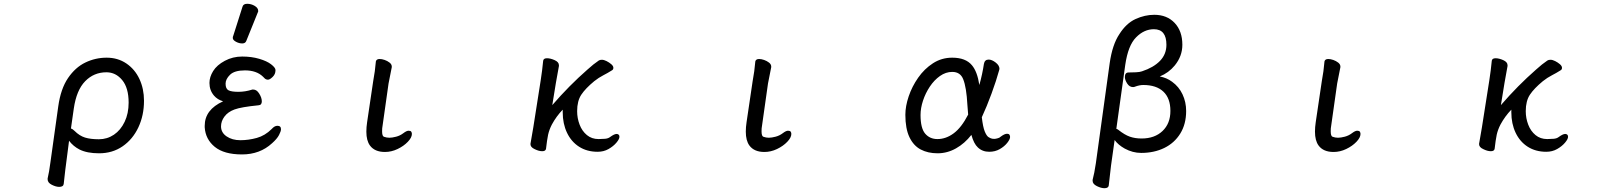

<svg xmlns="http://www.w3.org/2000/svg" viewBox="-20 -790 8540 1012"><path d="M739 -259Q739 -182 709.5 -119Q680 -56 626.5 -19Q573 18 502 18Q439 18 399 -2Q366 -19 344 -48Q318 149 316 178V179Q314 195 292 195Q275 195 253 184Q231 173 231 155V152V151Q239 118 246 64L287 -229Q300 -322 338.5 -378.5Q377 -435 430 -460.5Q483 -486 542 -486Q601 -486 646 -455.5Q691 -425 715 -373.5Q739 -322 739 -259ZM658 -249Q658 -327 624 -368Q590 -409 541 -409Q475 -409 429 -362Q383 -315 369 -218L354 -113Q363 -110 373 -100Q399 -74 428 -65Q457 -56 501 -56Q545 -56 580.5 -80Q616 -104 637 -148Q658 -192 658 -249Z M1258 -754Q1262 -770 1283 -770Q1304 -770 1322.5 -759Q1341 -748 1341 -732Q1341 -728 1339 -725L1278 -574Q1273 -561 1256.5 -561Q1240 -561 1223.5 -570Q1207 -579 1207 -590Q1207 -597 1209 -600ZM1442 -127Q1461 -127 1461 -109Q1461 -98 1450.5 -78Q1440 -58 1414 -35Q1350 24 1255.5 24Q1161 24 1112 -16Q1063 -56 1059 -119Q1059 -123 1059 -127Q1059 -212 1156 -256Q1126 -265 1108 -286Q1084 -314 1084 -353Q1084 -384 1103.5 -415.5Q1123 -447 1165 -469.5Q1207 -492 1256.5 -492Q1306 -492 1346.5 -480Q1387 -468 1409 -451Q1431 -434 1432 -422Q1432 -421 1432 -419Q1432 -399 1417 -384.5Q1402 -370 1392.5 -370Q1383 -370 1376 -376Q1376 -376 1366 -386Q1332 -419 1271 -419Q1216 -419 1192.5 -396Q1169 -373 1169 -349Q1169 -322 1184.5 -314Q1200 -306 1236.5 -306Q1273 -306 1310 -318H1315Q1333 -318 1346 -297Q1360 -275 1360 -255.5Q1360 -236 1342 -235Q1251 -226 1216 -213Q1181 -200 1163 -175.5Q1145 -151 1145 -124Q1145 -91 1174.5 -71Q1204 -51 1247 -51Q1290 -51 1333.5 -63Q1377 -75 1412 -110Q1427 -127 1442 -127Z M1961 -466Q1964 -479 1981 -479Q1993 -479 2007.5 -474Q2022 -469 2033.5 -460Q2045 -451 2045 -439V-436L2028 -350Q1995 -121 1994.5 -113.5Q1994 -106 1994 -98Q1994 -72 2004 -69Q2018 -64 2032.5 -64Q2047 -64 2068 -69.5Q2089 -75 2106 -88Q2123 -101 2133.5 -101Q2144 -101 2147.5 -96Q2151 -91 2151 -84Q2151 -65 2129.5 -42.5Q2108 -20 2075.5 -4.5Q2043 11 2009 11Q1955 11 1930 -23Q1911 -49 1911 -96Q1911 -120 1915 -146L1947 -362Q1957 -415 1961 -465Z M2843 -470Q2845 -483 2863 -483Q2881 -483 2903.5 -473Q2926 -463 2926 -446V-442Q2919 -407 2910 -353L2891 -236Q2980 -339 3076 -423Q3109 -453 3136 -471Q3142 -475 3152.5 -475Q3163 -475 3177 -468Q3191 -461 3202 -451.5Q3213 -442 3213 -432.5Q3213 -423 3205 -419Q3183 -405 3159.5 -393Q3136 -381 3112 -362Q3066 -324 3044 -291Q3022 -258 3022 -204Q3022 -167 3035 -133Q3048 -99 3073.5 -78Q3099 -57 3135 -57Q3152 -57 3169 -58.5Q3186 -60 3196 -68Q3218 -84 3230 -84Q3236 -84 3240.5 -80.5Q3245 -77 3245 -69Q3245 -57 3229 -38Q3213 -19 3187.5 -4.5Q3162 10 3130 10Q3074 10 3032.5 -16.5Q2991 -43 2968.5 -90.5Q2946 -138 2946 -198V-212Q2913 -178 2889 -134Q2875 -107 2869 -80Q2863 -51 2858 -6Q2856 7 2838 7Q2820 7 2798 -4Q2776 -14 2776 -30V-32L2791 -119L2830 -367Q2838 -418 2843 -470Z M3961 -466Q3964 -479 3981 -479Q3993 -479 4007.5 -474Q4022 -469 4033.5 -460Q4045 -451 4045 -439V-436L4028 -350Q3995 -121 3994.5 -113.5Q3994 -106 3994 -98Q3994 -72 4004 -69Q4018 -64 4032.5 -64Q4047 -64 4068 -69.5Q4089 -75 4106 -88Q4123 -101 4133.5 -101Q4144 -101 4147.5 -96Q4151 -91 4151 -84Q4151 -65 4129.5 -42.5Q4108 -20 4075.5 -4.5Q4043 11 4009 11Q3955 11 3930 -23Q3911 -49 3911 -96Q3911 -120 3915 -146L3947 -362Q3957 -415 3961 -465Z M5103 -446Q5131 -413 5142 -342Q5158 -399 5166 -453Q5170 -476 5191 -476Q5208 -476 5228 -460.5Q5248 -445 5248 -427Q5248 -425 5247 -423V-422Q5231 -364 5206 -296Q5181 -228 5155 -172Q5161 -120 5170.5 -97Q5180 -74 5190 -67.5Q5200 -61 5209 -59Q5211 -59 5213.5 -58.5Q5216 -58 5221.5 -58Q5227 -58 5238 -61Q5248 -63 5255 -70Q5275 -85 5288 -85Q5297 -85 5300.5 -80Q5304 -75 5304 -68Q5304 -56 5289 -37Q5274 -18 5249.5 -4Q5225 10 5194 10Q5158 10 5134 -13Q5113 -32 5100 -79Q5065 -34 5019 -8Q4973 18 4922 18Q4871 18 4833 -2Q4795 -22 4773.5 -67Q4752 -112 4752 -185Q4752 -230 4769.5 -282Q4787 -334 4819.5 -380.5Q4852 -427 4897.5 -456.5Q4943 -486 4999 -486Q5070 -486 5103 -446ZM5057 -372Q5042 -411 4999 -411Q4965 -411 4934.5 -389.5Q4904 -368 4881 -333.5Q4858 -299 4845 -259.5Q4832 -220 4832 -184Q4832 -114 4856.5 -85.5Q4881 -57 4921 -57Q4966 -57 5007 -87.5Q5048 -118 5083 -186L5079 -237Q5074 -330 5057 -372Z M5824 188Q5822 202 5801 202Q5784 202 5761.5 191Q5739 180 5739 163V158Q5748 125 5756 71L5829 -457Q5843 -555 5880 -610Q5916 -667 5965 -689.5Q6014 -712 6064 -712Q6131 -712 6171.5 -669Q6212 -626 6212 -554Q6212 -494 6172 -445Q6140 -406 6093 -387Q6130 -380 6158 -359Q6194 -333 6213 -292.5Q6232 -252 6232 -205Q6232 -136 6201 -86Q6170 -36 6116.5 -10Q6063 16 5995 16Q5950 16 5908 -7Q5874 -26 5855 -52L5836 83ZM5997 -60Q6066 -60 6107.5 -99.5Q6149 -139 6149 -205.5Q6149 -272 6112 -307Q6075 -342 6006 -342Q5986 -342 5962 -333Q5958 -331 5952 -331Q5933 -331 5921 -350Q5909 -369 5909 -384Q5909 -408 5929 -408Q5946 -408 5967 -409Q5988 -410 5999 -414Q6060 -434 6094 -469Q6128 -504 6128 -554Q6128 -636 6062 -636Q6010 -636 5968 -593Q5926 -551 5911 -448L5864 -111Q5869 -110 5874 -106Q5908 -79 5935.5 -69.5Q5963 -60 5997 -60Z M6961 -466Q6964 -479 6981 -479Q6993 -479 7007.5 -474Q7022 -469 7033.5 -460Q7045 -451 7045 -439V-436L7028 -350Q6995 -121 6994.5 -113.5Q6994 -106 6994 -98Q6994 -72 7004 -69Q7018 -64 7032.5 -64Q7047 -64 7068 -69.5Q7089 -75 7106 -88Q7123 -101 7133.5 -101Q7144 -101 7147.5 -96Q7151 -91 7151 -84Q7151 -65 7129.5 -42.5Q7108 -20 7075.5 -4.5Q7043 11 7009 11Q6955 11 6930 -23Q6911 -49 6911 -96Q6911 -120 6915 -146L6947 -362Q6957 -415 6961 -465Z M7843 -470Q7845 -483 7863 -483Q7881 -483 7903.5 -473Q7926 -463 7926 -446V-442Q7919 -407 7910 -353L7891 -236Q7980 -339 8076 -423Q8109 -453 8136 -471Q8142 -475 8152.5 -475Q8163 -475 8177 -468Q8191 -461 8202 -451.5Q8213 -442 8213 -432.5Q8213 -423 8205 -419Q8183 -405 8159.5 -393Q8136 -381 8112 -362Q8066 -324 8044 -291Q8022 -258 8022 -204Q8022 -167 8035 -133Q8048 -99 8073.5 -78Q8099 -57 8135 -57Q8152 -57 8169 -58.5Q8186 -60 8196 -68Q8218 -84 8230 -84Q8236 -84 8240.5 -80.5Q8245 -77 8245 -69Q8245 -57 8229 -38Q8213 -19 8187.5 -4.5Q8162 10 8130 10Q8074 10 8032.5 -16.5Q7991 -43 7968.5 -90.5Q7946 -138 7946 -198V-212Q7913 -178 7889 -134Q7875 -107 7869 -80Q7863 -51 7858 -6Q7856 7 7838 7Q7820 7 7798 -4Q7776 -14 7776 -30V-32L7791 -119L7830 -367Q7838 -418 7843 -470Z"/></svg>

Font: Moon Stars Kai HW
Style: Bold
Weight: 700
Designer: GuiWonder
Version: Version 1.101